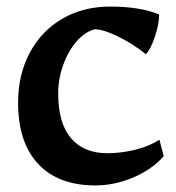

<svg xmlns="http://www.w3.org/2000/svg" viewBox="-20 -553 535 584"><path d="M35 -241Q35 -326 70.5 -392.5Q106 -459 169.5 -496Q233 -533 315 -533Q406 -533 464 -509Q464 -480 451.5 -442.5Q439 -405 424 -388Q384 -420 339 -442Q294 -464 268 -464Q238 -456 212.5 -426.5Q187 -397 172 -355Q157 -313 157 -269Q157 -178 196 -132.5Q235 -87 306 -87Q350 -87 393 -98Q436 -109 465 -128L478 -78Q443 -38 386 -13.5Q329 11 270 11Q157 11 96 -54.5Q35 -120 35 -241Z"/></svg>

Font: Mirza SemiBold
Style: Regular
Weight: 600
Designer: Arabic design by Kourosh Beigpour, Latin design by Eduardo Tunni, engineering by Lasse Fister
Version: Version 1.0010g